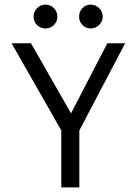

<svg xmlns="http://www.w3.org/2000/svg" viewBox="-20 -810 590 830"><path d="M245 0V-246L30 -623H114L287 -320L444 -623H521L323 -246V0ZM176 -687Q155 -687 140 -702Q125 -717 125 -738Q125 -759 140 -774.5Q155 -790 176 -790Q198 -790 213 -775Q228 -760 228 -738Q228 -717 213 -702Q198 -687 176 -687ZM372 -687Q351 -687 336.5 -702Q322 -717 322 -738Q322 -760 336.5 -775Q351 -790 372 -790Q393 -790 408.5 -775Q424 -760 424 -738Q424 -717 408.5 -702Q393 -687 372 -687Z"/></svg>

Font: Inconsolata SemiExpanded
Style: Regular
Weight: 400
Width: 6
Monospace: yes
Designer: Raph Levien, Cyreal, Brenton Simpson
Foundry: Raph Levien, Cyreal, Google
Version: Version 3.000; ttfautohint (v1.8.2.53-6de2)